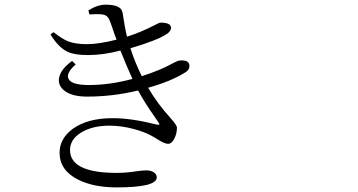

<svg xmlns="http://www.w3.org/2000/svg" viewBox="-20 -775 1540 826"><path d="M481.4 31.2Q382.8 31.2 316.4 -2Q236.3 -42 236.3 -118.2Q236.3 -178.7 293 -220.7Q356.4 -266.6 464.8 -266.6Q545.9 -266.6 653.3 -239.3H655.3Q664.1 -237.3 665.5 -238.8Q667 -240.2 662.1 -248Q658.2 -252.9 649.4 -266.6Q601.6 -334 574.2 -385.7Q465.8 -359.4 354.5 -359.4Q293 -359.4 259.8 -382.8Q227.5 -406.2 234.4 -441.4Q242.2 -478.5 290 -512.7L305.7 -498Q261.7 -459 275.4 -434.6Q289.1 -409.2 362.3 -409.2Q452.1 -409.2 549.8 -435.5Q527.3 -484.4 498 -557.6Q425.8 -538.1 357.4 -538.1Q301.8 -538.1 271.5 -551.8Q230.5 -571.3 197.3 -627L210 -636.7Q248 -607.4 271.5 -597.7Q303.7 -585 353.5 -585Q405.3 -585 481.4 -604.5Q473.6 -624 460.9 -662.1Q456.1 -674.8 454.1 -680.7Q448.2 -698.2 439.5 -705.1Q430.7 -712.9 410.2 -713.9Q393.6 -714.8 364.3 -712.9L360.4 -730.5Q399.4 -754.9 434.6 -754.9Q501 -754.9 506.8 -721.7Q506.8 -720.7 507.8 -717.8Q517.6 -652.3 526.4 -617.2Q585 -635.7 643.6 -666Q665 -677.7 670.9 -677.7Q715.8 -677.7 715.8 -655.3Q715.8 -640.6 696.3 -627.9Q654.3 -600.6 541 -567.4Q560.5 -506.8 589.8 -447.3Q625 -458 669.9 -476.6Q699.2 -489.3 727.5 -504.9Q746.1 -514.6 752.9 -514.6Q794.9 -518.6 794.9 -491.2Q794.9 -472.7 774.4 -461.9Q714.8 -424.8 617.2 -397.5Q657.2 -329.1 714.8 -265.6Q741.2 -236.3 741.2 -225.6Q741.2 -201.2 730.5 -179.7Q718.8 -156.2 703.1 -156.2Q689.5 -156.2 662.1 -172.9Q643.6 -184.6 630.9 -191.4Q600.6 -208 556.6 -219.7Q502 -234.4 451.2 -234.4Q377.9 -234.4 329.6 -205.1Q281.2 -175.8 281.2 -129.9Q281.2 -31.2 482.4 -31.2Q522.5 -31.2 566.4 -38.1Q592.8 -42 608.4 -42Q628.9 -42 641.6 -33.7Q654.3 -25.4 654.3 -11.7Q654.3 31.2 481.4 31.2Z"/></svg>

Font: Bpmf GenRyu Min R
Style: R
Weight: 400
Foundry: But Ko
Version: Version 1.320